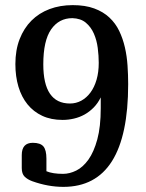

<svg xmlns="http://www.w3.org/2000/svg" viewBox="-20 -729 570 749"><path d="M107.9 -171.9Q137.2 -171.9 149.2 -158Q161.1 -144 161.1 -109.9V-61Q185.1 -50.8 226.1 -50.8Q251.5 -50.8 277.6 -63.7Q303.7 -76.7 325 -106.4Q346.2 -136.2 359.6 -185.3Q373 -234.4 373 -307.1V-349.1Q361.8 -326.2 345.5 -309.6Q329.1 -293 309.8 -282.2Q290.5 -271.5 268.6 -266.4Q246.6 -261.2 224.1 -261.2Q179.2 -261.2 145 -277.1Q110.8 -293 87.4 -321.8Q64 -350.6 52 -390.6Q40 -430.7 40 -479Q40 -533.7 56.6 -576.4Q73.2 -619.1 102.8 -648.7Q132.3 -678.2 173.3 -693.6Q214.4 -709 263.7 -709Q312.5 -709 347.7 -696Q382.8 -683.1 406.7 -660.6Q430.7 -638.2 445.1 -608.2Q459.5 -578.1 467.3 -543.9Q475.1 -509.8 477.5 -473.1Q480 -436.5 480 -400.9Q480 0 227.1 0Q167.5 0 106 -22Q87.4 -28.8 76.2 -39.8Q64.9 -50.8 64.9 -73.2V-124Q64.9 -171.9 107.9 -171.9ZM252.9 -325.2Q276.9 -325.2 297.4 -336.4Q317.9 -347.7 333 -368.2Q348.1 -388.7 356.7 -418Q365.2 -447.3 365.2 -483.9Q365.2 -511.7 361.3 -542Q357.4 -572.3 346.2 -597.9Q335 -623.5 314.9 -640.4Q294.9 -657.2 262.2 -658.2Q210 -658.2 179.4 -614.3Q148.9 -570.3 148.9 -478Q148.9 -325.2 252.9 -325.2Z"/></svg>

Font: Marmelad
Style: Regular
Weight: 400
Designer: Manvel Shmavonyan
Foundry: Cyreal (www.cyreal.org)
Version: Version 1.000